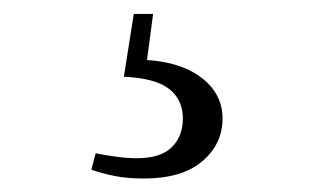

<svg xmlns="http://www.w3.org/2000/svg" viewBox="-20 -22 475 279"><path d="M160 89.5 174.4 -1.8H202.5L191.5 81.2L177.6 64.5Q237.3 65.3 270.3 89.1Q303.4 112.9 303.4 150.3Q303.4 187.3 273.9 212.4Q244.4 237.4 188.7 237.4Q164.7 237.4 146.5 233.7Q128.2 230 112.8 224.6L119 200.7Q134.6 203.9 150.1 205.9Q165.5 207.9 179.2 207.9Q213.1 207.9 229.4 192.1Q245.7 176.3 245.7 149.9Q245.7 123.1 226 107.4Q206.3 91.7 160 89.5Z"/></svg>

Font: Noto Serif SC
Style: Regular
Weight: 200
Designer: Ryoko NISHIZUKA 西塚涼子 (kana & ideographs); Frank Grießhammer (Latin, Greek & Cyrillic); Wenlong ZHANG 张文龙 (bopomofo); San
Foundry: Adobe
Version: Version 2.001;hotconv 1.1.0;makeotfexe 2.6.0